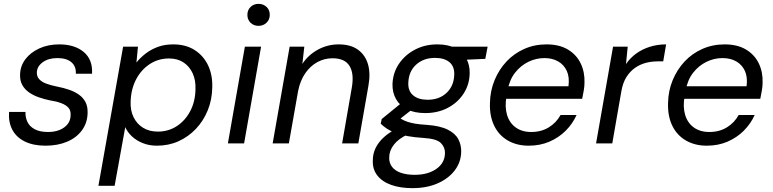

<svg xmlns="http://www.w3.org/2000/svg" viewBox="-20 -743 4006 995"><path d="M216 12Q153 12 109 -9.5Q65 -31 44 -70.5Q23 -110 27 -163H112Q111 -135 122 -111.5Q133 -88 159.5 -73.5Q186 -59 229 -59Q264 -59 290 -70Q316 -81 331 -100.5Q346 -120 346 -147Q347 -171 334.5 -185Q322 -199 297 -208.5Q272 -218 238 -223Q209 -229 180.5 -239Q152 -249 130 -264.5Q108 -280 95.5 -302.5Q83 -325 84 -356Q85 -401 111.5 -436Q138 -471 183.5 -492Q229 -513 287 -513Q367 -513 414 -473.5Q461 -434 457 -361H373Q375 -399 350 -420.5Q325 -442 277 -442Q231 -442 201.5 -420.5Q172 -399 171 -368Q170 -348 182.5 -333.5Q195 -319 218.5 -310Q242 -301 277 -294Q309 -288 338 -278Q367 -268 389 -252.5Q411 -237 423 -214Q435 -191 434 -158Q433 -106 404.5 -67.5Q376 -29 327.5 -8.5Q279 12 216 12Z M490 220 618 -501H695L687 -419Q708 -445 735.5 -466Q763 -487 798 -500Q833 -513 878 -513Q943 -513 989 -483.5Q1035 -454 1058.5 -404Q1082 -354 1080 -290Q1079 -226 1056.5 -171Q1034 -116 995 -75Q956 -34 905 -11Q854 12 793 12Q753 12 719.5 -1.5Q686 -15 663 -37Q640 -59 629 -84L574 220ZM798 -61Q853 -61 896.5 -89.5Q940 -118 966 -167.5Q992 -217 993 -280Q995 -327 978.5 -363Q962 -399 931 -419.5Q900 -440 856 -440Q800 -440 755.5 -410.5Q711 -381 685 -331Q659 -281 657 -217Q655 -170 672.5 -135Q690 -100 722 -80.5Q754 -61 798 -61Z M1161 0 1249 -501H1333L1245 0ZM1320 -609Q1295 -609 1278.5 -625Q1262 -641 1262 -666Q1262 -691 1278.5 -707Q1295 -723 1320 -723Q1344 -723 1361 -707.5Q1378 -692 1378 -666Q1378 -641 1361 -625Q1344 -609 1320 -609Z M1393 0 1481 -501H1557L1547 -412Q1578 -459 1628 -486Q1678 -513 1735 -513Q1797 -513 1835 -485.5Q1873 -458 1887 -410Q1901 -362 1889 -297L1837 0H1753L1803 -288Q1816 -361 1791.5 -401Q1767 -441 1703 -441Q1661 -441 1624.5 -421Q1588 -401 1562 -363.5Q1536 -326 1525 -272L1477 0Z M2117 232Q2055 232 2008 215.5Q1961 199 1935.5 166.5Q1910 134 1912 88Q1912 54 1926.5 24Q1941 -6 1969.5 -32Q1998 -58 2041 -79L2092 -46Q2045 -24 2021 7Q1997 38 1997 73Q1996 101 2011.5 121.5Q2027 142 2057.5 152.5Q2088 163 2129 163Q2197 163 2241 132.5Q2285 102 2286 51Q2287 21 2265 -1.5Q2243 -24 2176 -28Q2129 -31 2093 -37.5Q2057 -44 2031 -53.5Q2005 -63 1986 -75.5Q1967 -88 1953 -102L1958 -126L2066 -214L2131 -188L2019 -100L2037 -142Q2050 -132 2063 -124.5Q2076 -117 2092.5 -111.5Q2109 -106 2132.5 -102Q2156 -98 2191 -96Q2261 -91 2300.5 -71Q2340 -51 2355.5 -21Q2371 9 2370 44Q2369 97 2337 139.5Q2305 182 2248.5 207Q2192 232 2117 232ZM2184 -157Q2127 -157 2089 -176.5Q2051 -196 2032 -230Q2013 -264 2014 -307Q2016 -365 2047 -411.5Q2078 -458 2130 -485.5Q2182 -513 2246 -513Q2303 -513 2340.5 -493Q2378 -473 2396.5 -439.5Q2415 -406 2414 -363Q2413 -305 2382.5 -258Q2352 -211 2300.5 -184Q2249 -157 2184 -157ZM2196 -226Q2256 -226 2294 -261.5Q2332 -297 2334 -355Q2336 -398 2309.5 -420.5Q2283 -443 2234 -443Q2175 -443 2136.5 -408Q2098 -373 2096 -314Q2094 -272 2121 -249Q2148 -226 2196 -226ZM2313 -430 2301 -501H2507L2495 -438Z M2720 12Q2658 12 2611.5 -15Q2565 -42 2541 -91.5Q2517 -141 2519 -208Q2520 -272 2543 -327.5Q2566 -383 2605 -424.5Q2644 -466 2697 -489.5Q2750 -513 2812 -513Q2879 -513 2923.5 -486Q2968 -459 2989.5 -414Q3011 -369 3009 -314Q3009 -296 3005 -273Q3001 -250 2997 -231H2584L2595 -296H2926Q2932 -343 2917.5 -375Q2903 -407 2873 -424.5Q2843 -442 2801 -442Q2758 -442 2718 -422.5Q2678 -403 2649 -366Q2620 -329 2610 -273L2605 -245Q2595 -190 2607.5 -148Q2620 -106 2652.5 -82.5Q2685 -59 2733 -59Q2785 -59 2824 -83Q2863 -107 2885 -147H2968Q2947 -101 2911.5 -65.5Q2876 -30 2827.5 -9Q2779 12 2720 12Z M3069 0 3157 -501H3233L3224 -411Q3246 -443 3277 -465.5Q3308 -488 3347.5 -500.5Q3387 -513 3432 -513L3417 -425H3390Q3356 -425 3326 -417Q3296 -409 3270.5 -391Q3245 -373 3226.5 -344Q3208 -315 3200 -270L3153 0Z M3643 12Q3581 12 3534.5 -15Q3488 -42 3464 -91.5Q3440 -141 3442 -208Q3443 -272 3466 -327.5Q3489 -383 3528 -424.5Q3567 -466 3620 -489.5Q3673 -513 3735 -513Q3802 -513 3846.5 -486Q3891 -459 3912.5 -414Q3934 -369 3932 -314Q3932 -296 3928 -273Q3924 -250 3920 -231H3507L3518 -296H3849Q3855 -343 3840.5 -375Q3826 -407 3796 -424.5Q3766 -442 3724 -442Q3681 -442 3641 -422.5Q3601 -403 3572 -366Q3543 -329 3533 -273L3528 -245Q3518 -190 3530.5 -148Q3543 -106 3575.5 -82.5Q3608 -59 3656 -59Q3708 -59 3747 -83Q3786 -107 3808 -147H3891Q3870 -101 3834.5 -65.5Q3799 -30 3750.5 -9Q3702 12 3643 12Z"/></svg>

Font: DM Sans 18pt
Style: Italic
Weight: 400
Italic angle: -10°
Designer: Colophon Foundry, Jonny Pinhorn
Foundry: Colophon Foundry
Version: Version 4.004;gftools[0.9.30]